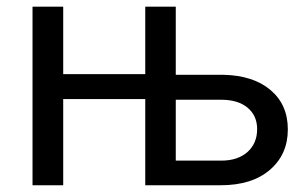

<svg xmlns="http://www.w3.org/2000/svg" viewBox="-20 -548 901 568"><path d="M167 -328.6H409.7V-528.3H500V-326.7H641.6Q729.5 -324.7 780.5 -281.5Q831.5 -238.3 831.5 -165Q831.5 -91.3 778.6 -45.7Q725.6 0 633.3 0H409.7V-254.9H167V0H76.2V-528.3H167ZM500 -252.9V-72.8H634.3Q683.6 -72.8 712.2 -98.4Q740.7 -124 740.7 -166Q740.7 -205.6 712.9 -229Q685.1 -252.4 636.7 -252.9Z"/></svg>

Font: Noboto
Style: Regular
Weight: 400
Designer: Google
Version: Version 2.001101; 2014